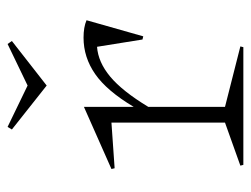

<svg xmlns="http://www.w3.org/2000/svg" viewBox="-97 -558 655 501"><g transform="rotate(-90 230.5 -307.5)"><path d="M202.1 -47.9 359.9 -7.8 357.9 0H50.8L48.8 -7.8L161.1 -47.9V-344.2L42 -335.9L40 -344.2L202.1 -416V-286.1Q244.1 -356.4 287.8 -386.7Q331.5 -417 382.8 -417Q410.2 -417 428.2 -409.2L386.2 -261.2L377.9 -263.2L358.9 -381.8Q318.8 -378.9 281 -347.4Q243.2 -315.9 202.1 -248ZM143.1 -604 149.9 -615.2 257.8 -563 366.2 -615.2 374 -604 257.8 -513.2Z"/></g></svg>

Font: Halibut Thin
Style: Regular
Weight: 250
Designer: Matteo Maggi
Foundry: Collletttivo
Version: Version 3.080 | FøM Fix